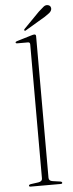

<svg xmlns="http://www.w3.org/2000/svg" viewBox="-59 -890 350 920"><g transform="rotate(-5 116.5 -430.0)"><path d="M139 -715.5V-34.5Q139 -19.5 157.5 -17L192.5 -12Q202.5 -10.5 202.5 -5Q202.5 0 194 0H50.5Q42.5 0 42.5 -5Q42.5 -10.5 53.5 -12L89 -17Q107.5 -20 107.5 -34V-679Q107.5 -689.5 97.5 -689.5H47Q38.5 -689.5 38.5 -694Q38.5 -698.5 47 -700.5L115 -721Q125.5 -724.5 131 -724.5Q139 -724.5 139 -715.5ZM162.5 -832Q177.5 -846 187.5 -853.8Q197.5 -861.5 208 -859Q217 -857 220.5 -850.2Q224 -843.5 222 -836.5Q219.5 -827.5 210.5 -820.2Q201.5 -813 189 -805L93 -748Q88.5 -744.5 85.5 -748Q82.5 -750.5 87.5 -755.5Z"/></g></svg>

Font: Fraunces 72pt S000 Thin
Style: Regular
Weight: 100
Version: Version 1.000; ttfautohint (v1.8.3)